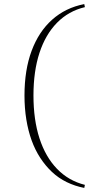

<svg xmlns="http://www.w3.org/2000/svg" viewBox="-20 -835 496 941"><path d="M393 86Q347 77 307 57.5Q267 38 235 8Q203 -22 177.5 -61Q152 -100 135 -147Q118 -194 109 -249.5Q100 -305 100 -367Q100 -492 135 -586Q170 -680 235.5 -738.5Q301 -797 393 -815L396 -800Q316 -781 259.5 -723.5Q203 -666 173.5 -576Q144 -486 144 -367Q144 -248 173.5 -157Q203 -66 259.5 -7.5Q316 51 396 71Z"/></svg>

Font: Kalnia ExtraLight
Style: Regular
Weight: 250
Designer: Frida Medrano
Foundry: Frida Medrano
Version: Version 1.105